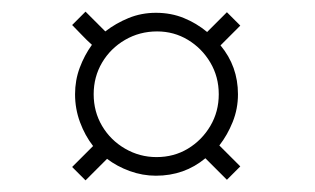

<svg xmlns="http://www.w3.org/2000/svg" viewBox="-20 -523 542 330"><path d="M359 -445Q389 -409 389 -361Q389 -336 380 -313.5Q371 -291 357 -273L393 -237L370 -214Q361 -223 352 -232Q343 -241 333 -251Q297 -221 248 -221Q225 -221 203 -229Q181 -237 164 -250L127 -213L104 -236L140 -272Q126 -290 117.5 -313Q109 -336 109 -361Q109 -385 117 -406.5Q125 -428 138 -446Q129 -454 121 -462.5Q113 -471 104 -480L127 -503L161 -469Q179 -483 201 -492Q223 -501 248 -501Q274 -501 296 -492Q318 -483 336 -468L370 -502L393 -479ZM141 -361Q141 -331 155.5 -306.5Q170 -282 195 -267.5Q220 -253 249 -253Q279 -253 303 -267.5Q327 -282 341.5 -306.5Q356 -331 356 -361Q356 -391 341.5 -415.5Q327 -440 303 -454.5Q279 -469 250 -469Q220 -469 195 -454.5Q170 -440 155.5 -415.5Q141 -391 141 -361Z"/></svg>

Font: Josefin Sans Thin Light
Style: Regular
Weight: 300
Version: Version 2.000